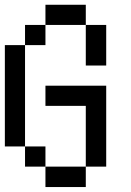

<svg xmlns="http://www.w3.org/2000/svg" viewBox="-20 -712 540 790"><path d="M167 -276.4V-359.4H417V-26.4H333V-276.4ZM0 -109.4V-526.4H83V-609.4H167V-692.4H333V-609.4H417V-442.4H333V-609.4H167V-526.4H83V-109.4H167V-26.4H333V57.6H167V-26.4H83V-109.4Z"/></svg>

Font: KH Dot Kodenmachou 12
Style: Regular
Weight: 400
Designer: Original version for X68000 by Keitarou Hiraki (http://hp.vector.co.jp/authors/VA000874/) / TrueType conversion by Homem
Version: Version 1.00.20150527